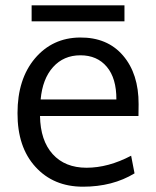

<svg xmlns="http://www.w3.org/2000/svg" viewBox="-20 -686 581 717"><path d="M444.8 -666V-606.4H98.1V-666ZM303.2 -59.6Q384.3 -59.6 469.7 -104.5L482.4 -38.6Q400.4 11.2 290 11.2Q179.7 11.2 112.3 -63Q44.9 -136.7 45.4 -263.7Q45.4 -390.6 110.4 -467.8Q175.8 -544.9 278.3 -545.9Q380.9 -546.9 439.5 -478.5Q498 -410.2 497.6 -296.9L497.1 -252.9H129.4Q130.9 -161.1 176.8 -110.4Q222.7 -59.6 303.2 -59.6ZM131.8 -314.5H414.6Q415 -393.6 378.9 -436.5Q342.8 -479.5 280.3 -479.5Q217.8 -479.5 178.2 -435.5Q138.7 -391.6 131.8 -314.5Z"/></svg>

Font: Oxygen-Regular
Style: Regular
Weight: 400
Designer: Vernon Adams
Foundry: Vernon Adams
Version: Version Release 0.2.3 webfont; ttfautohint (v0.93.3-1d66) -l